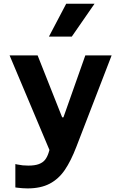

<svg xmlns="http://www.w3.org/2000/svg" viewBox="-20 -838 660 1053"><path d="M32.6 -534.2H186.3L320.9 -194.5H327.9L447.9 -534.2H592.2L399.2 -33.9Q368.8 45.4 335.1 94.5Q301.5 143.7 252.4 169.5Q203.3 195.3 131.2 195.3Q117.2 195.3 102.9 194.2Q88.7 193.2 75.2 191.5Q69.7 190.9 64.2 189.9V61.8Q69.6 63.2 75.2 64.2Q90 67.2 104.7 68.8Q119.3 70.2 135.3 70.2Q171 70.2 192.9 62Q214.8 53.8 226.8 38.8Q238.8 23.8 246.2 0.8L274.8 -92.9L308.5 -19.5L280.7 54.5ZM373.8 -637.4 498.6 -817.7H343.2L248.4 -637.4Z"/></svg>

Font: Monaspace Neon Var
Style: Regular
Weight: 400
Designer: Riley Cran and the Lettermatic Team
Version: Version 1.000 (Monaspace Neon Var)